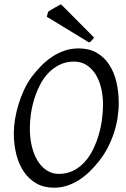

<svg xmlns="http://www.w3.org/2000/svg" viewBox="-20 -854 585 889"><path d="M457 -369.1Q457 -410.2 448.2 -446.5Q439.5 -482.9 422.4 -510Q405.3 -537.1 380.4 -553Q355.5 -568.8 323.2 -568.8Q286.1 -568.8 256.6 -554.4Q227.1 -540 204.1 -516.1Q181.2 -492.2 165 -460.4Q148.9 -428.7 138.4 -394.5Q127.9 -360.4 123 -325.4Q118.2 -290.5 118.2 -259.8Q118.2 -214.4 127.7 -175.5Q137.2 -136.7 154.8 -108.6Q172.4 -80.6 197 -64.7Q221.7 -48.8 252 -48.8Q289.6 -48.8 319.6 -64Q349.6 -79.1 372.3 -104.2Q395 -129.4 411.1 -162.4Q427.2 -195.3 437.5 -231Q447.8 -266.6 452.4 -302.5Q457 -338.4 457 -369.1ZM529.8 -377.9Q529.8 -343.3 524.2 -307.6Q518.6 -272 507.1 -237.3Q495.6 -202.6 478.8 -170.2Q461.9 -137.7 439.9 -109.9Q419.4 -83.5 396.2 -60.8Q373 -38.1 346.9 -21.2Q320.8 -4.4 291.7 5.4Q262.7 15.1 230 15.1Q183.1 15.1 148.2 -4.9Q113.3 -24.9 90.1 -59.3Q66.9 -93.8 55.4 -139.6Q43.9 -185.5 43.9 -236.8Q43.9 -267.6 49.6 -302Q55.2 -336.4 65.7 -370.8Q76.2 -405.3 91.3 -437.7Q106.4 -470.2 126 -497.1Q146.5 -524.4 170.2 -548.6Q193.8 -572.8 220.9 -590.8Q248 -608.9 278.8 -619.4Q309.6 -629.9 344.2 -629.9Q392.1 -629.9 427.2 -609.9Q462.4 -589.8 485.1 -555.4Q507.8 -521 518.8 -475.1Q529.8 -429.2 529.8 -377.9ZM415.5 -680.2Q408.7 -670.4 404.5 -666Q400.4 -661.6 392.6 -657.2L196.8 -776.4L202.6 -799.3Q207 -802.7 214.8 -807.6Q222.7 -812.5 231.4 -817.4Q240.2 -822.3 248.5 -826.7Q256.8 -831.1 262.7 -834Z"/></svg>

Font: Gentium Plus Eur
Style: Italic
Weight: 400
Italic angle: -8°
Designer: J. Victor Gaultney, Annie Olsen, Iska Routamaa, Becca Hirsbrunner
Foundry: SIL International
Version: Version 5.000